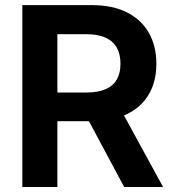

<svg xmlns="http://www.w3.org/2000/svg" viewBox="-20 -748 695 768"><path d="M69.3 0V-727.5H347.7Q430.7 -727.5 488.3 -698.2Q545.9 -668.9 575.7 -616.2Q605.5 -563.5 605.5 -492.7Q605.5 -421.9 575.2 -370.4Q544.9 -318.8 486.8 -291Q428.7 -263.2 344.7 -263.2H151.4V-377.9H324.2Q371.6 -377.9 402.1 -391.1Q432.6 -404.3 447.3 -429.9Q461.9 -455.6 461.9 -492.7Q461.9 -530.8 447.3 -557.1Q432.6 -583.5 402.1 -597.4Q371.6 -611.3 323.7 -611.3H209.5V0ZM476.6 0 299.8 -330.6H451.7L632.3 0Z"/></svg>

Font: Inter Cardless
Style: Bold
Weight: 700
Designer: Rasmus Andersson
Foundry: rsms
Version: Version 4.001;git-9221beed3